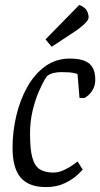

<svg xmlns="http://www.w3.org/2000/svg" viewBox="-20 -751 407 780"><path d="M167 9Q97 9 64 -29.5Q31 -68 31 -151Q31 -216 46 -280Q61 -344 90.5 -397Q120 -450 163.5 -481.5Q207 -513 264 -513Q301 -513 323.5 -504Q346 -495 356.5 -476Q367 -457 367 -427Q367 -406 359 -390.5Q351 -375 341 -366Q331 -357 323 -353H303L295 -450Q294 -451 279.5 -454.5Q265 -458 230 -458Q214 -458 199.5 -455Q185 -452 174 -444Q172 -445 161 -426.5Q150 -408 136 -375Q122 -342 112 -299Q102 -256 102 -208Q102 -144 111.5 -110Q121 -76 142 -63Q163 -50 197 -50Q218 -50 239.5 -60Q261 -70 277 -81.5Q293 -93 295 -95L316 -62Q313 -58 294.5 -40.5Q276 -23 243.5 -7Q211 9 167 9ZM190 -561 165 -591 302 -731Q327 -721 333.5 -706.5Q340 -692 340 -681Q340 -672 331 -662Q322 -652 311 -643Q300 -634 293 -629Z"/></svg>

Font: Faustina Light Light
Style: Italic
Weight: 300
Italic angle: -8°
Version: Version 1.200